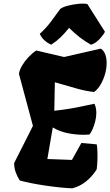

<svg xmlns="http://www.w3.org/2000/svg" viewBox="-20 -1023 605 1053"><path d="M376.5 9.8Q345.2 8.8 305.9 4.6Q266.6 0.5 225.8 -5.6Q185.1 -11.7 148.9 -19Q112.8 -26.4 88.4 -33.2Q74.2 -55.2 65.9 -78.9Q57.6 -102.5 57.6 -128.9L160.6 -332.5L84 -617.7Q86.9 -639.6 101.3 -663.8Q115.7 -688 136.5 -710Q157.2 -731.9 178.7 -746.1L331.5 -710.4L532.7 -756.3Q549.8 -745.6 557.4 -724.4Q564.9 -703.1 564.9 -677.2Q564.9 -647.5 555.9 -616.2Q546.9 -585 531.5 -558.8Q516.1 -532.7 496.1 -518.6Q454.6 -522.5 403.8 -536.6Q353 -550.8 280.8 -571.8L277.8 -415.5Q328.6 -421.4 364 -427.2Q399.4 -433.1 430.4 -439.9Q461.4 -446.8 497.6 -454.1Q503.4 -443.4 505.9 -429.9Q508.3 -416.5 508.3 -403.8Q508.3 -380.9 502 -356.2Q495.6 -331.5 486.8 -312.3Q478 -293 469.7 -285.2Q455.1 -283.7 440.9 -283.7Q395 -283.7 349.9 -293Q304.7 -302.2 269.5 -324.2L239.7 -150.9L374.5 -146L426.3 -238.8L510.3 -231.4Q513.2 -218.3 514.2 -194.3Q515.1 -170.4 514.2 -143.6Q513.2 -116.7 510.3 -94.2Q486.3 -55.7 452.1 -28.1Q418 -0.5 376.5 9.8ZM260.7 -777.8Q214.8 -799.3 198.2 -837.4Q234.4 -870.6 259.8 -905Q285.2 -939.5 310.1 -973.6Q322.8 -983.9 350.3 -991.2Q377.9 -998.5 408.2 -1001.7Q438.5 -1004.9 459 -1001L555.7 -848.6Q550.3 -837.9 538.3 -822.8Q526.4 -807.6 511 -794.9Q495.6 -782.2 478.5 -777.8Q444.3 -797.9 418.2 -817.6Q392.1 -837.4 358.9 -870.1Q333 -838.4 312.3 -818.4Q291.5 -798.3 260.7 -777.8Z"/></svg>

Font: Fruktur
Style: Italic
Weight: 400
Italic angle: -8°
Designer: Viktoriya Grabowska, Eben Sorkin
Foundry: Viktoriya Grabowska
Version: Version 1.008; ttfautohint (v1.8.4.7-5d5b)